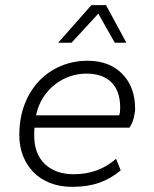

<svg xmlns="http://www.w3.org/2000/svg" viewBox="-20 -716 600 746"><path d="M261 10Q212 10 173.5 -5.5Q135 -21 109 -48Q83 -75 69 -111.5Q55 -148 55 -190Q55 -258 76 -311.5Q97 -365 133 -402.5Q169 -440 217.5 -460Q266 -480 320 -480Q405 -480 455 -429Q505 -378 505 -293Q505 -279 499.5 -257.5Q494 -236 483 -220H114Q113 -212 113 -204Q113 -196 113 -188Q113 -118 154.5 -78.5Q196 -39 267 -39Q362 -39 431 -99L449 -54Q411 -22 365.5 -6Q320 10 261 10ZM316 -430Q282 -430 250.5 -419Q219 -408 192.5 -387Q166 -366 147 -336Q128 -306 120 -268H443Q447 -279 447 -297Q447 -363 412.5 -396.5Q378 -430 316 -430ZM426 -550 362 -663 258 -550H206L335 -696H392L471 -550Z"/></svg>

Font: Celebes Light
Style: Italic
Weight: 300
Italic angle: -10°
Designer: Anugrah Pasau
Foundry: Lafontype
Version: Version 1.000; ttfautohint (v1.8.4)